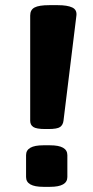

<svg xmlns="http://www.w3.org/2000/svg" viewBox="-20 -722 362 744"><path d="M156 -222Q121 -222 109 -230Q97 -238 97 -254V-662Q97 -684 114 -693Q131 -702 171 -702H204Q241 -702 260 -693Q279 -684 276 -661L226 -254Q224 -238 213 -230Q202 -222 167 -222ZM148 2Q81 2 81 -36V-121Q81 -159 148 -159H174Q241 -159 241 -121V-36Q241 2 174 2Z"/></svg>

Font: Asap Expanded ExtraBold
Style: Regular
Weight: 800
Width: 7
Designer: Pablo Cosgaya
Foundry: Omnibus-Type
Version: Version 3.001; ttfautohint (v1.8.4.7-5d5b)